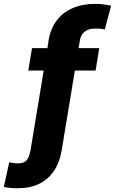

<svg xmlns="http://www.w3.org/2000/svg" viewBox="-58 -780 601 1004"><path d="M460.9 -528.3 441.9 -411.1H333.5L264.6 5.9Q253.9 70.3 223.4 114.7Q192.9 159.2 146 181.6Q99.1 204.1 38.1 204.1Q19 204.6 1 203.1Q-17.1 201.7 -38.1 197.3L-9.8 68.8Q-1.5 70.8 11.7 72.5Q24.9 74.2 35.2 74.2Q69.8 74.2 83 55.9Q96.2 37.6 101.6 5.9L170.4 -411.1H89.8L109.4 -528.3H189.9L196.3 -570.3Q207 -632.3 239.5 -674.3Q272 -716.3 323 -738Q374 -759.8 439.9 -759.8Q463.9 -759.8 484.1 -757.1Q504.4 -754.4 522.9 -750L490.2 -626Q480 -628.4 468.8 -629.6Q457.5 -630.9 439 -630.4Q407.2 -630.9 386.2 -615.5Q365.2 -600.1 359.9 -570.3L353 -528.3Z"/></svg>

Font: Inter 24pt ExtraBold
Style: Italic
Weight: 800
Italic angle: -9.3988°
Designer: Rasmus Andersson
Foundry: rsms
Version: Version 4.001;git-66647c0bb